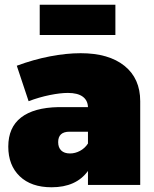

<svg xmlns="http://www.w3.org/2000/svg" viewBox="-20 -782 652 812"><path d="M573 -354V0H352V-59Q302 10 198 10Q112 10 63.5 -36.5Q15 -83 15 -162Q15 -243 69 -285Q123 -327 227 -329H352Q351 -358 329.5 -373.5Q308 -389 267 -389Q235 -389 190.5 -380Q146 -371 101 -354L51 -504Q121 -530 190.5 -543.5Q260 -557 321 -557Q440 -557 506.5 -503.5Q573 -450 573 -354ZM352 -175V-225H274Q226 -225 226 -181Q226 -158 239 -145.5Q252 -133 276 -133Q298 -133 318.5 -144Q339 -155 352 -175ZM148 -762H468V-634H148Z"/></svg>

Font: Argentum Sans Black
Style: Regular
Weight: 900
Designer: Julieta Ulanovsky (Modified by Cristiano Sobral)
Foundry: Julieta Ulanovsky
Version: Version 1.000; ttfautohint (v1.5.65-e2d9)